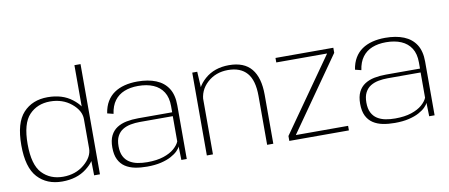

<svg xmlns="http://www.w3.org/2000/svg" viewBox="-69 -1063 3147 1347"><g transform="rotate(-10 1504.5 -390.0)"><path d="M508.5 0H550V-785H506.5V-121ZM281.5 4Q386.5 4 455.2 -49.5Q524 -103 524 -152L506.5 -192Q506.5 -131.5 444.5 -79.8Q382.5 -28 293.5 -28Q202 -28 144.5 -88.5Q87 -149 87 -296Q87 -443 144.5 -503.5Q202 -564 293.5 -564Q382.5 -564 444.5 -512.8Q506.5 -461.5 506.5 -401L524 -440.5Q524 -489.5 455.2 -543Q386.5 -596.5 281.5 -596.5Q172.5 -596.5 107.2 -525.8Q42 -455 42 -296Q42 -137.5 107.2 -66.8Q172.5 4 281.5 4Z M885.5 4.5Q943 4.5 985.8 -5.8Q1028.5 -16 1058 -32Q1087.5 -48 1104.8 -65.2Q1122 -82.5 1127.5 -96.5L1130 0H1168.5V-383Q1168.5 -457 1138.5 -503.8Q1108.5 -550.5 1053 -573Q997.5 -595.5 920.5 -595.5Q871 -595.5 829 -584.8Q787 -574 755 -552Q723 -530 702.2 -495.2Q681.5 -460.5 674 -412L717.5 -401Q725.5 -457.5 752.2 -493.5Q779 -529.5 821.8 -546.8Q864.5 -564 920.5 -564Q983 -564 1028.5 -544.5Q1074 -525 1099.2 -485.5Q1124.5 -446 1124.5 -384.5V-340.5H881.5Q837.5 -340.5 798.5 -332.8Q759.5 -325 730.2 -306Q701 -287 684.5 -254Q668 -221 668 -170Q668 -118 684.8 -84Q701.5 -50 731.2 -30.5Q761 -11 800.2 -3.2Q839.5 4.5 885.5 4.5ZM893 -26Q857 -26 824.5 -32.2Q792 -38.5 766.8 -54.5Q741.5 -70.5 727 -98.8Q712.5 -127 712.5 -171Q712.5 -214.5 727.2 -242.5Q742 -270.5 767 -285.8Q792 -301 823.8 -307Q855.5 -313 889 -313H1124V-133Q1114 -108 1085.5 -83Q1057 -58 1009 -42Q961 -26 893 -26Z M1311.5 0H1355V-445L1347 -590H1311.5ZM1741 0H1785V-348.5Q1785 -471 1733 -534Q1681 -597 1573.5 -597Q1469 -597 1401 -537.2Q1333 -477.5 1333 -402L1353.5 -373Q1353.5 -456 1413.5 -510.2Q1473.5 -564.5 1560.5 -564.5Q1649.5 -564.5 1695.2 -512.2Q1741 -460 1741 -348Z M1899 0H2323.5V-32.5H1952.5V-34.5L2316.5 -554V-590H1904.5V-558H2266V-557L1899 -35Z M2651 4.5Q2708.5 4.5 2751.2 -5.8Q2794 -16 2823.5 -32Q2853 -48 2870.2 -65.2Q2887.5 -82.5 2893 -96.5L2895.5 0H2934V-383Q2934 -457 2904 -503.8Q2874 -550.5 2818.5 -573Q2763 -595.5 2686 -595.5Q2636.5 -595.5 2594.5 -584.8Q2552.5 -574 2520.5 -552Q2488.5 -530 2467.8 -495.2Q2447 -460.5 2439.5 -412L2483 -401Q2491 -457.5 2517.8 -493.5Q2544.5 -529.5 2587.2 -546.8Q2630 -564 2686 -564Q2748.5 -564 2794 -544.5Q2839.5 -525 2864.8 -485.5Q2890 -446 2890 -384.5V-340.5H2647Q2603 -340.5 2564 -332.8Q2525 -325 2495.8 -306Q2466.5 -287 2450 -254Q2433.5 -221 2433.5 -170Q2433.5 -118 2450.2 -84Q2467 -50 2496.8 -30.5Q2526.5 -11 2565.8 -3.2Q2605 4.5 2651 4.5ZM2658.5 -26Q2622.5 -26 2590 -32.2Q2557.5 -38.5 2532.2 -54.5Q2507 -70.5 2492.5 -98.8Q2478 -127 2478 -171Q2478 -214.5 2492.8 -242.5Q2507.5 -270.5 2532.5 -285.8Q2557.5 -301 2589.2 -307Q2621 -313 2654.5 -313H2889.5V-133Q2879.5 -108 2851 -83Q2822.5 -58 2774.5 -42Q2726.5 -26 2658.5 -26Z"/></g></svg>

Font: Anybody SemiExpanded ExtraLight
Style: Regular
Weight: 250
Width: 6
Version: Version 1.113;gftools[0.9.25]